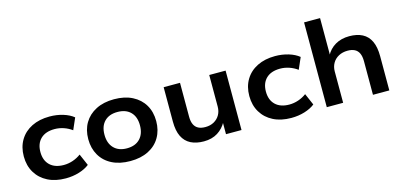

<svg xmlns="http://www.w3.org/2000/svg" viewBox="-64 -1119 3230 1542"><g transform="rotate(-15 1551.0 -347.5)"><path d="M332 10Q246 10 183 -22Q120 -54 85 -112Q50 -170 50 -247Q50 -325 85 -383Q120 -441 183.5 -472.5Q247 -504 332 -504Q391 -504 443.5 -488Q496 -472 530 -444L488 -348Q457 -371 420 -383.5Q383 -396 345 -396Q270 -396 229 -356.5Q188 -317 188 -247Q188 -177 229 -137.5Q270 -98 344 -98Q382 -98 419 -110.5Q456 -123 487 -146L529 -49Q495 -22 443 -6Q391 10 332 10Z M869 10Q781 10 717.5 -22Q654 -54 620 -112.5Q586 -171 586 -247Q586 -324 620 -381.5Q654 -439 717.5 -471.5Q781 -504 868 -504Q956 -504 1019.5 -471.5Q1083 -439 1117 -381.5Q1151 -324 1151 -247Q1151 -171 1117 -112.5Q1083 -54 1019.5 -22Q956 10 869 10ZM868 -96Q938 -96 977 -136.5Q1016 -177 1016 -248Q1016 -319 977 -358.5Q938 -398 868 -398Q799 -398 760 -358.5Q721 -319 721 -248Q721 -177 760 -136.5Q799 -96 868 -96Z M1480 10Q1416 10 1371 -13Q1326 -36 1302.5 -84Q1279 -132 1279 -208V-494H1415V-212Q1415 -173 1427 -147.5Q1439 -122 1462.5 -110Q1486 -98 1521 -98Q1562 -98 1593 -115.5Q1624 -133 1641 -163Q1658 -193 1658 -231V-494H1794V0H1665V-103H1671Q1643 -50 1595 -20Q1547 10 1480 10Z M2207 10Q2121 10 2058 -22Q1995 -54 1960 -112Q1925 -170 1925 -247Q1925 -325 1960 -383Q1995 -441 2058.5 -472.5Q2122 -504 2207 -504Q2266 -504 2318.5 -488Q2371 -472 2405 -444L2363 -348Q2332 -371 2295 -383.5Q2258 -396 2220 -396Q2145 -396 2104 -356.5Q2063 -317 2063 -247Q2063 -177 2104 -137.5Q2145 -98 2219 -98Q2257 -98 2294 -110.5Q2331 -123 2362 -146L2404 -49Q2370 -22 2318 -6Q2266 10 2207 10Z M2503 0V-705H2636V-394H2631Q2658 -446 2707.5 -475Q2757 -504 2824 -504Q2888 -504 2932.5 -481Q2977 -458 3000 -409.5Q3023 -361 3023 -284V0H2887V-279Q2887 -320 2875 -345.5Q2863 -371 2839.5 -383Q2816 -395 2781 -395Q2739 -395 2706.5 -377.5Q2674 -360 2656.5 -329.5Q2639 -299 2639 -261V0Z"/></g></svg>

Font: Nunito Sans 10pt SemiExpanded
Style: Bold
Weight: 700
Width: 6
Designer: Vernon Adams
Foundry: Vernon Adams
Version: Version 3.101;gftools[0.9.27]